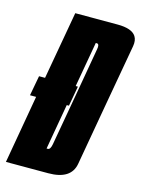

<svg xmlns="http://www.w3.org/2000/svg" viewBox="-121 -738 599 802"><g transform="rotate(15 178.5 -337.5)"><path d="M9.5 -295 25.5 -381.5H51.5L103.5 -675H286.5Q348.5 -675 366.5 -647Q377 -630.5 372.5 -604.5Q360 -534.5 325.2 -338Q290.5 -141.5 278.2 -70.8Q266 0 167.5 0H-15.5L36 -295ZM134 -98H139.5Q150.5 -98 154.8 -122Q159 -146 193 -338Q226.5 -529 230.5 -553Q234 -572 227.5 -576Q226 -577 223.5 -577H218.5L184 -381.5H193.5L178 -295H168.5Z"/></g></svg>

Font: Anybody UltraCondensed Regular
Style: Bold Italic
Weight: 700
Width: 1
Italic angle: -10°
Designer: Tyler Finck
Foundry: Etcetera Type Company
Version: Version 1.010; ttfautohint (v1.8.3) -l 8 -r 50 -G 200 -x 14 